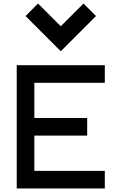

<svg xmlns="http://www.w3.org/2000/svg" viewBox="-20 -1070 690 1090"><path d="M575 -600H175V-400H475V-300H175V-100H575V0H75V-700H575ZM196 -1050 325 -921 454 -1050 525 -979 325 -779 125 -979Z"/></svg>

Font: Monoikos Medium
Style: Regular
Weight: 500
Designer: Brian Krent
Version: Version 0.088